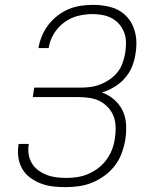

<svg xmlns="http://www.w3.org/2000/svg" viewBox="-20 -763 640 791"><path d="M250 8Q224 8 198 5Q172 2 148.5 -7Q125 -16 105 -30.5Q85 -45 72.5 -66Q60 -87 56 -112.5Q52 -138 56 -165L57 -170H99L98 -166Q95 -145 98.5 -125Q102 -105 112.5 -88.5Q123 -72 139 -60.5Q155 -49 173.5 -42Q192 -35 212.5 -32.5Q233 -30 254 -30Q276 -30 299 -33.5Q322 -37 344 -46.5Q366 -56 385.5 -71Q405 -86 419 -105.5Q433 -125 441.5 -147Q450 -169 453 -192Q457 -215 456.5 -238.5Q456 -262 448.5 -282.5Q441 -303 426 -319.5Q411 -336 392 -346Q373 -356 350 -359.5Q327 -363 304 -363H115L121 -402H310Q331 -402 351.5 -404.5Q372 -407 392.5 -415Q413 -423 431.5 -435.5Q450 -448 464 -465.5Q478 -483 485 -503.5Q492 -524 496 -545Q499 -566 499 -587.5Q499 -609 492 -628Q485 -647 472 -662.5Q459 -678 441.5 -687.5Q424 -697 403 -701Q382 -705 361 -705Q331 -705 301 -697.5Q271 -690 245 -671Q219 -652 202 -624Q185 -596 181 -567L180 -565H138L139 -568Q143 -592 153.5 -616.5Q164 -641 180.5 -662Q197 -683 218.5 -699.5Q240 -716 264.5 -726Q289 -736 314.5 -739.5Q340 -743 365 -743Q400 -743 433.5 -734.5Q467 -726 492 -704.5Q517 -683 529.5 -651.5Q542 -620 542 -585Q542 -573 541 -562Q540 -551 538 -540Q534 -513 523.5 -487.5Q513 -462 494 -440.5Q475 -419 450.5 -404.5Q426 -390 400 -382Q428 -372 450.5 -352.5Q473 -333 485.5 -306.5Q498 -280 499.5 -248.5Q501 -217 496 -186Q491 -158 481 -131Q471 -104 453 -80.5Q435 -57 411 -39.5Q387 -22 360.5 -11Q334 0 305.5 4Q277 8 250 8Z"/></svg>

Font: Iosevka Extralight Extended
Style: Italic
Weight: 200
Width: 7
Italic angle: -9°
Monospace: yes
Designer: Belleve Invis
Foundry: Belleve Invis
Version: Version 32.5.0; ttfautohint (v1.8.4)